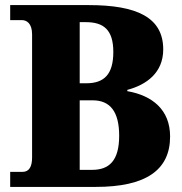

<svg xmlns="http://www.w3.org/2000/svg" viewBox="-20 -734 716 754"><path d="M20 0H356C553 0 648 -66 648 -198C648 -303 578 -359 480 -376V-381C555 -401 621 -448 621 -540C621 -666 517 -714 328 -714H20V-655H66C84 -655 106 -643 106 -599V-116C106 -80 95 -59 68 -59H20ZM319 -407H293V-647H317C386 -647 425 -618 425 -530C425 -442 389 -407 319 -407ZM342 -67H293V-340H344C413 -340 448 -295 448 -201C448 -102 408 -67 342 -67Z"/></svg>

Font: Noto Serif Bengali SemiCondensed Black
Style: Regular
Weight: 900
Width: 4
Designer: Juan Bruce, Universal Thirst, Indian Type Foundry and the Monotype Design Team.
Foundry: Monotype Imaging Inc.
Version: Version 2.003